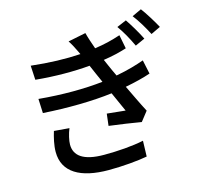

<svg xmlns="http://www.w3.org/2000/svg" viewBox="-125 -989 1249 1182"><g transform="rotate(-15 500.0 -398.5)"><path d="M161 -266C150 -230 138 -181 138 -138C138 -8 246 54 426 54C515 54 614 45 672 34L675 -66C605 -51 510 -44 423 -44C288 -44 235 -89 235 -159C235 -184 245 -227 258 -258ZM802 -544C757 -528 699 -510 622 -496C608 -525 597 -550 589 -568C583 -581 577 -595 571 -609C631 -618 672 -628 720 -643L703 -731C646 -712 600 -701 538 -692C525 -729 512 -766 504 -798L391 -775C407 -751 417 -731 433 -698L441 -681C348 -675 243 -678 127 -691L132 -600C255 -588 379 -588 477 -597L500 -544L528 -481C412 -468 271 -467 120 -481L124 -390C277 -380 439 -382 564 -398C583 -355 603 -311 620 -273C591 -276 548 -280 503 -285L494 -209C559 -201 646 -188 698 -179L745 -239C717 -292 687 -356 659 -414C722 -426 778 -440 821 -455ZM704 -783C735 -740 760 -694 784 -643L846 -671C825 -714 789 -774 765 -809ZM812 -823C844 -781 870 -737 896 -687L957 -716C935 -757 897 -818 872 -851Z"/></g></svg>

Font: Noto Sans CJK JP Medium
Style: Regular
Weight: 500
Designer: Ryoko NISHIZUKA (kana & ideographs); Paul D. Hunt (Latin, Greek & Cyrillic); Wenlong ZHANG (bopomofo); Sandoll Communica
Foundry: Adobe Systems Incorporated
Version: Version 1.004;PS 1.004;hotconv 1.0.82;makeotf.lib2.5.63406